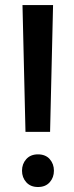

<svg xmlns="http://www.w3.org/2000/svg" viewBox="-20 -731 294 758"><path d="M189.5 -710.9 177.7 -210.4H80.6L68.8 -710.9ZM66.9 -57.1Q66.9 -84 83.7 -102.8Q100.6 -121.6 129.9 -121.6Q159.7 -121.6 176.3 -102.8Q192.9 -84 192.9 -57.1Q192.9 -30.3 176.3 -11.5Q159.7 7.3 129.9 7.3Q100.6 7.3 83.7 -11.5Q66.9 -30.3 66.9 -57.1Z"/></svg>

Font: Roboto Condensed Medium
Style: Regular
Weight: 500
Designer: Christian Robertson
Foundry: Google
Version: Version 3.0